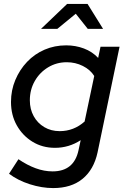

<svg xmlns="http://www.w3.org/2000/svg" viewBox="-20 -747 636 978"><path d="M251 211Q193 211 132 191.5Q71 172 26 138L74 64Q118 94 161.5 110Q205 126 248 126Q357 126 380 18L391 -33Q331 6 260 6Q196 6 145.5 -25Q95 -56 65.5 -108.5Q36 -161 36 -228Q36 -287 58 -339.5Q80 -392 118 -432Q156 -472 207 -494Q258 -516 317 -516Q365 -516 407.5 -500Q450 -484 480 -452L492 -509H589L477 29Q458 117 400.5 164Q343 211 251 211ZM284 -79Q356 -79 411 -128L460 -360Q440 -392 402 -411Q364 -430 320 -430Q268 -430 225 -404Q182 -378 157 -334Q132 -290 132 -236Q132 -191 151.5 -155.5Q171 -120 205.5 -99.5Q240 -79 284 -79ZM189 -600 322 -727H426L505 -600H427L366 -677L272 -600Z"/></svg>

Font: Red Hat Display SemiBold
Style: Italic
Weight: 600
Italic angle: -12°
Designer: Pentagram, MCKL
Foundry: Pentagram, MCKL
Version: Version 1.023